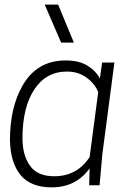

<svg xmlns="http://www.w3.org/2000/svg" viewBox="-20 -800 556 829"><path d="M474 -530H421ZM203 9Q113 9 69 -44Q25 -97 23 -195Q23 -334 76 -428Q138 -539 263 -539Q322 -539 358.5 -516Q395 -493 411 -461L421 -530H474L422 -135L410 0H365L367 -73Q308 9 203 9ZM214 -39Q313 -39 367 -122L404 -402Q391 -437 355 -464Q319 -491 269 -491Q179 -491 128 -413.5Q77 -336 77 -203Q77 -131 109 -85Q141 -39 214 -39ZM299 -616H244L173 -780H231Z"/></svg>

Font: Tanohe Sans Light
Style: Italic
Weight: 300
Designer: Village Type and Design LLC & Cristiano Sobral
Foundry: Cooper Hewitt Smithsonian Design Museum
Version: Version 1.00;September 29, 2021;FontCreator 13.0.0.2655 64-b